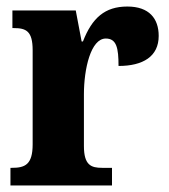

<svg xmlns="http://www.w3.org/2000/svg" viewBox="-20 -568 519 588"><path d="M12 0H323V-54H293C259 -54 237 -62 237 -121V-279C237 -357 258 -450 304 -450C337 -450 343 -421 343 -366C418 -366 466 -395 466 -458C466 -511 437 -548 370 -548C301 -548 262 -513 234 -441H230L212 -536H18V-482H22C60 -482 80 -473 80 -414V-126C80 -63 56 -54 16 -54H12Z"/></svg>

Font: Noto Serif Condensed ExtraBold
Style: Regular
Weight: 800
Width: 3
Designer: Monotype Design Team
Foundry: Monotype Imaging Inc.
Version: Version 2.013